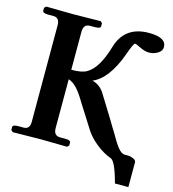

<svg xmlns="http://www.w3.org/2000/svg" viewBox="-114 -747 863 957"><g transform="rotate(15 317.5 -268.5)"><path d="M577.1 -35.2H594.2Q607.4 -35.2 621.8 -28.6Q636.2 -22 636.2 -12.2V116.2H566.9Q538.1 8.3 514.2 0Q473.1 -15.1 435.5 -45.7Q397.9 -76.2 377.9 -107.9Q374 -114.7 345 -159.9Q315.9 -205.1 301.8 -228Q274.9 -273.9 253.9 -296.4Q232.9 -318.8 210 -326.2V-74.2Q210 -35.2 243.2 -35.2H269Q297.9 -35.2 297.9 -22.9V-7.8L289.1 1Q189 -1 149.9 -1L8.8 1L-1 -7.8V-22.9Q-1 -35.2 28.8 -35.2H55.2Q87.4 -35.2 86.9 -74.2V-570.8Q86.9 -610.8 55.2 -610.8H28.8Q-1 -610.8 -1 -623V-638.2L7.8 -647Q107.9 -645 147 -645L289.1 -647L297.9 -638.2V-623Q297.9 -610.8 269 -610.8H243.2Q210 -610.8 210 -570.8V-375Q264.2 -375 288.1 -389.2Q343.3 -419.9 377 -533.2Q410.2 -653.3 538.1 -652.8Q627 -652.8 627 -603Q627 -584 606.4 -571Q585.9 -558.1 562 -558.1Q540 -558.1 514.2 -570.8Q490.2 -583 483.9 -583Q476.1 -583 454.1 -520Q404.3 -382.8 326.2 -350.1Q370.1 -338.9 393.1 -296.9Q405.3 -277.8 429.7 -238Q454.1 -198.2 465.8 -179.2Q470.7 -171.4 479.7 -155.8Q488.8 -140.1 492.2 -136.2Q521 -84.5 540 -59.8Q559.1 -35.2 577.1 -35.2Z"/></g></svg>

Font: Linux Libertine
Style: Bold
Weight: 700
Designer: Philipp H. Poll
Foundry: Philipp H. Poll
Version: Version 5.0.3